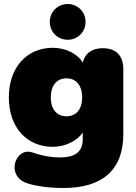

<svg xmlns="http://www.w3.org/2000/svg" viewBox="-20 -744 678 956"><path d="M297 192C488 192 594 103 594 -75V-399C594 -467 558 -504 492 -504C438 -504 403 -479 392 -432C368 -475 308 -506 243 -506C113 -506 24 -408 24 -259C24 -110 113 -13 243 -13C304 -13 364 -42 392 -84V-52C392 13 354 40 276 40C245 40 199 35 141 15C56 -14 5 134 117 169C160 183 224 192 297 192ZM311 -165C264 -165 233 -198 233 -259C233 -320 264 -354 311 -354C358 -354 389 -320 389 -259C389 -198 358 -165 311 -165ZM317 -546C367 -546 406 -585 406 -635C406 -685 367 -724 317 -724C267 -724 228 -685 228 -635C228 -585 267 -546 317 -546Z"/></svg>

Font: SN Pro Black
Style: Regular
Weight: 900
Designer: Tobias Whetton
Foundry: Supernotes
Version: Version 1.001;Glyphs 3.2 (3249)